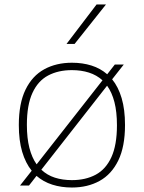

<svg xmlns="http://www.w3.org/2000/svg" viewBox="-20 -828 642 857"><path d="M480.5 -474Q508 -440.5 523 -389.8Q538 -339 538 -270Q538 -173.5 508 -111.8Q478 -50 424.5 -20.5Q371 9 301 9Q253.5 9 213.5 -3.8Q173.5 -16.5 143 -43L109.5 0H69.5L121.5 -66Q94 -100 79 -150.5Q64 -201 64 -270Q64 -366.5 94 -428Q124 -489.5 177.5 -518.8Q231 -548 301 -548Q348.5 -548 388.2 -535.5Q428 -523 458.5 -496.5L492.5 -540H532.5ZM301 -515Q240 -515 194.8 -491Q149.5 -467 124.8 -413.2Q100 -359.5 100 -271Q100 -211.5 111.2 -167.8Q122.5 -124 143.5 -94.5L437.5 -469.5Q411.5 -493 377 -504Q342.5 -515 301 -515ZM301 -24Q362 -24 407.2 -48.2Q452.5 -72.5 477.2 -126.5Q502 -180.5 502 -269Q502 -328.5 490.8 -372.2Q479.5 -416 458 -445.5L164.5 -70.5Q190.5 -46 225 -35Q259.5 -24 301 -24ZM277 -632 411 -808H453L313 -632Z"/></svg>

Font: Encode Sans Expanded Thin
Style: Regular
Weight: 100
Width: 7
Designer: Multiple Designers
Foundry: Impallari Type
Version: Version 3.000; ttfautohint (v1.8.3) -l 8 -r 50 -G 200 -x 14 